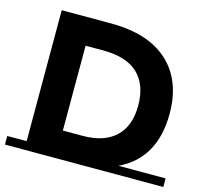

<svg xmlns="http://www.w3.org/2000/svg" viewBox="-112 -814 996 929"><g transform="rotate(15 385.5 -349.5)"><path d="M782 -43V0H-11V-43H86V-699H333Q520 -699 620 -607.5Q720 -516 720 -350Q720 -126 546 -43ZM329 -563H242V-138H341Q448 -138 505.5 -192Q563 -246 563 -349Q563 -452 505.5 -507.5Q448 -563 329 -563Z"/></g></svg>

Font: Montserrat Subrayada
Style: Bold
Weight: 700
Version: Version 2.001